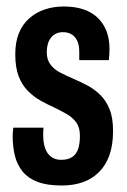

<svg xmlns="http://www.w3.org/2000/svg" viewBox="-20 -559 392 591"><path d="M170 12Q125 12 96 1Q67 -10 50 -30.5Q33 -51 26 -79Q19 -107 19 -140Q19 -145 19.5 -152Q20 -159 21 -166H114Q113 -159 113 -153.5Q113 -148 113 -142Q113 -121 118.5 -104Q124 -87 136.5 -77Q149 -67 168 -67Q189 -67 202 -75.5Q215 -84 220.5 -100.5Q226 -117 226 -141Q226 -167 214.5 -182.5Q203 -198 184.5 -208.5Q166 -219 145 -229Q125 -238 104.5 -249.5Q84 -261 66 -279Q48 -297 37.5 -324Q27 -351 27 -392Q27 -429 38 -456.5Q49 -484 70 -502.5Q91 -521 118 -530Q145 -539 176 -539Q210 -539 236 -530.5Q262 -522 280 -505Q298 -488 307.5 -464Q317 -440 317 -409Q317 -401 316.5 -391.5Q316 -382 315 -374H224V-399Q224 -421 217.5 -434Q211 -447 200 -453.5Q189 -460 174 -460Q162 -460 152.5 -455.5Q143 -451 136.5 -442.5Q130 -434 127 -423Q124 -412 124 -398Q124 -375 135.5 -360Q147 -345 165.5 -335.5Q184 -326 205 -317Q226 -308 248 -296.5Q270 -285 288 -267.5Q306 -250 317 -223.5Q328 -197 328 -156Q328 -112 316.5 -80.5Q305 -49 284 -28.5Q263 -8 234.5 2Q206 12 170 12Z"/></svg>

Font: Archivo ExtraCondensed SemiBold
Style: Regular
Weight: 600
Width: 2
Designer: Hector Gatti
Foundry: Omnibus-Type
Version: Version 2.001